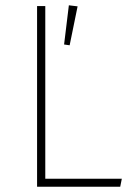

<svg xmlns="http://www.w3.org/2000/svg" viewBox="-20 -705 500 725"><path d="M151 -682V-30H440L434 0H120V-682ZM240 -685 273 -681 243 -534 222 -537Z"/></svg>

Font: Firava
Style: Regular
Weight: 400
Designer: Carrois Corporate & Edenspiekermann AG
Foundry: Greg Finn Gibson
Version: Version 5.000